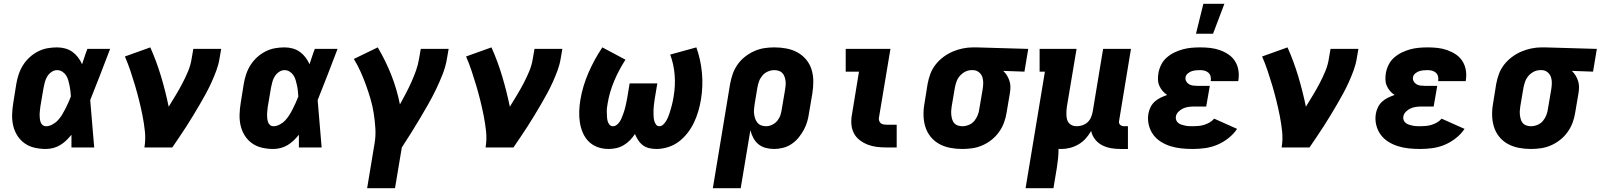

<svg xmlns="http://www.w3.org/2000/svg" viewBox="-20 -778 8445 1013"><path d="M222 8Q192 8 163 1.5Q134 -5 110.5 -21.5Q87 -38 71.5 -62.5Q56 -87 49.5 -115.5Q43 -144 44 -174.5Q45 -205 50 -235L66 -335Q70 -360 78.5 -385.5Q87 -411 101 -433.5Q115 -456 135.5 -475Q156 -494 180.5 -506.5Q205 -519 230.5 -523.5Q256 -528 281 -528Q304 -528 325 -522Q346 -516 362.5 -504Q379 -492 392 -475Q405 -458 413 -439Q420 -459 426.5 -479.5Q433 -500 441 -520H561Q535 -452 509 -384.5Q483 -317 456 -250Q462 -187 466.5 -124.5Q471 -62 477 0H357Q357 -17 357 -33.5Q357 -50 357 -67Q344 -51 329.5 -37Q315 -23 297.5 -12.5Q280 -2 260.5 3Q241 8 222 8ZM223 -112Q239 -112 256 -121Q273 -130 285.5 -143.5Q298 -157 307.5 -172.5Q317 -188 325 -204Q333 -220 340.5 -236.5Q348 -253 354 -269Q353 -284 351.5 -298.5Q350 -313 347 -327Q344 -341 340 -355Q336 -369 328.5 -380.5Q321 -392 308.5 -400Q296 -408 281 -408Q266 -408 252 -398.5Q238 -389 229.5 -375Q221 -361 217 -346Q213 -331 210 -316L193 -216Q192 -205 190.5 -194.5Q189 -184 189 -174Q189 -164 190 -154Q191 -144 194 -134.5Q197 -125 204.5 -118.5Q212 -112 223 -112Z M742 0Q749 -43 744.5 -85Q740 -127 732 -167.5Q724 -208 714 -248Q704 -288 692.5 -327Q681 -366 668 -404.5Q655 -443 639 -480L773 -528Q806 -454 829.5 -375.5Q853 -297 870 -215Q889 -246 907.5 -276.5Q926 -307 942.5 -338.5Q959 -370 972.5 -402.5Q986 -435 991 -468L1000 -520H1147L1138 -468Q1133 -437 1121.5 -406Q1110 -375 1096.5 -345Q1083 -315 1067 -285.5Q1051 -256 1034 -227Q1017 -198 999.5 -169Q982 -140 964 -112Q946 -84 927 -56Q908 -28 889 0Z M1422 8Q1392 8 1363 1.5Q1334 -5 1310.5 -21.5Q1287 -38 1271.5 -62.5Q1256 -87 1249.5 -115.5Q1243 -144 1244 -174.5Q1245 -205 1250 -235L1266 -335Q1270 -360 1278.5 -385.5Q1287 -411 1301 -433.5Q1315 -456 1335.5 -475Q1356 -494 1380.5 -506.5Q1405 -519 1430.5 -523.5Q1456 -528 1481 -528Q1504 -528 1525 -522Q1546 -516 1562.5 -504Q1579 -492 1592 -475Q1605 -458 1613 -439Q1620 -459 1626.5 -479.5Q1633 -500 1641 -520H1761Q1735 -452 1709 -384.5Q1683 -317 1656 -250Q1662 -187 1666.5 -124.5Q1671 -62 1677 0H1557Q1557 -17 1557 -33.5Q1557 -50 1557 -67Q1544 -51 1529.5 -37Q1515 -23 1497.5 -12.5Q1480 -2 1460.5 3Q1441 8 1422 8ZM1423 -112Q1439 -112 1456 -121Q1473 -130 1485.5 -143.5Q1498 -157 1507.5 -172.5Q1517 -188 1525 -204Q1533 -220 1540.5 -236.5Q1548 -253 1554 -269Q1553 -284 1551.5 -298.5Q1550 -313 1547 -327Q1544 -341 1540 -355Q1536 -369 1528.5 -380.5Q1521 -392 1508.5 -400Q1496 -408 1481 -408Q1466 -408 1452 -398.5Q1438 -389 1429.5 -375Q1421 -361 1417 -346Q1413 -331 1410 -316L1393 -216Q1392 -205 1390.5 -194.5Q1389 -184 1389 -174Q1389 -164 1390 -154Q1391 -144 1394 -134.5Q1397 -125 1404.5 -118.5Q1412 -112 1423 -112Z M1917 215 1956 -20Q1963 -60 1960.5 -100Q1958 -140 1952 -179Q1946 -218 1935 -255.5Q1924 -293 1911 -329Q1898 -365 1882.5 -399.5Q1867 -434 1847 -467L1973 -528Q2014 -459 2044 -383.5Q2074 -308 2090 -227Q2106 -256 2121.5 -285.5Q2137 -315 2150.5 -345Q2164 -375 2175 -406Q2186 -437 2191 -468L2200 -520H2347L2338 -468Q2331 -426 2315 -385.5Q2299 -345 2280 -305.5Q2261 -266 2239 -227.5Q2217 -189 2194.5 -151Q2172 -113 2148 -75Q2124 -37 2100 0L2064 215Z M2542 0Q2549 -43 2544.5 -85Q2540 -127 2532 -167.5Q2524 -208 2514 -248Q2504 -288 2492.5 -327Q2481 -366 2468 -404.5Q2455 -443 2439 -480L2573 -528Q2606 -454 2629.5 -375.5Q2653 -297 2670 -215Q2689 -246 2707.5 -276.5Q2726 -307 2742.5 -338.5Q2759 -370 2772.5 -402.5Q2786 -435 2791 -468L2800 -520H2947L2938 -468Q2933 -437 2921.5 -406Q2910 -375 2896.5 -345Q2883 -315 2867 -285.5Q2851 -256 2834 -227Q2817 -198 2799.5 -169Q2782 -140 2764 -112Q2746 -84 2727 -56Q2708 -28 2689 0Z M3443 8Q3423 8 3404.5 3.5Q3386 -1 3371.5 -12Q3357 -23 3347 -38.5Q3337 -54 3330 -71Q3319 -54 3304 -38.5Q3289 -23 3270.5 -12Q3252 -1 3231.5 3.5Q3211 8 3191 8Q3161 8 3134 -1.5Q3107 -11 3087 -30.5Q3067 -50 3055.5 -76.5Q3044 -103 3039.5 -131.5Q3035 -160 3036 -190.5Q3037 -221 3042 -251Q3054 -323 3084.5 -393.5Q3115 -464 3158 -528L3280 -463Q3245 -409 3220.5 -351Q3196 -293 3186 -233Q3184 -221 3182.5 -209.5Q3181 -198 3181.5 -186Q3182 -174 3182.5 -162.5Q3183 -151 3185.5 -140.5Q3188 -130 3195 -121Q3202 -112 3214 -112Q3225 -112 3234.5 -119.5Q3244 -127 3250 -136.5Q3256 -146 3260 -156Q3264 -166 3268 -176.5Q3272 -187 3275 -197.5Q3278 -208 3280.5 -218.5Q3283 -229 3285 -239.5Q3287 -250 3289 -260L3302 -338H3448L3435 -260Q3433 -250 3432 -239.5Q3431 -229 3429.5 -218.5Q3428 -208 3428 -197.5Q3428 -187 3428 -177Q3428 -167 3429 -156.5Q3430 -146 3433 -137Q3436 -128 3442 -120Q3448 -112 3459 -112Q3470 -112 3479 -120.5Q3488 -129 3494 -139Q3500 -149 3504.5 -159.5Q3509 -170 3512.5 -181Q3516 -192 3519 -202.5Q3522 -213 3525 -224Q3528 -235 3530 -246Q3532 -257 3534 -268Q3544 -326 3539.5 -382.5Q3535 -439 3516 -490L3654 -528Q3677 -464 3683.5 -393.5Q3690 -323 3678 -251Q3673 -221 3664 -190.5Q3655 -160 3641.5 -131.5Q3628 -103 3607.5 -76.5Q3587 -50 3561 -30.5Q3535 -11 3504 -1.5Q3473 8 3443 8Z M3741 215 3832 -335Q3837 -362 3846 -388Q3855 -414 3871.5 -437.5Q3888 -461 3911 -479Q3934 -497 3960 -508.5Q3986 -520 4012.5 -524Q4039 -528 4066 -528Q4099 -528 4130 -522Q4161 -516 4187.5 -501.5Q4214 -487 4233.5 -463.5Q4253 -440 4262 -410.5Q4271 -381 4271 -349Q4271 -317 4266 -285L4249 -185Q4246 -162 4239.5 -138.5Q4233 -115 4221 -93Q4209 -71 4193 -51.5Q4177 -32 4156 -18Q4135 -4 4111 2Q4087 8 4064 8Q4041 8 4019 2Q3997 -4 3981 -17.5Q3965 -31 3954.5 -50.5Q3944 -70 3939 -91L3888 215ZM4022 -112Q4038 -112 4054.5 -120Q4071 -128 4082 -142Q4093 -156 4098 -172Q4103 -188 4105 -204L4122 -304Q4124 -316 4125 -328Q4126 -340 4124.5 -351.5Q4123 -363 4119 -374Q4115 -385 4107.5 -393Q4100 -401 4088.5 -404.5Q4077 -408 4065 -408Q4049 -408 4032 -401Q4015 -394 4003 -380Q3991 -366 3985 -349.5Q3979 -333 3976 -316L3962 -232Q3960 -218 3958.5 -204.5Q3957 -191 3958.5 -178Q3960 -165 3964 -153Q3968 -141 3976 -131Q3984 -121 3996 -116.5Q4008 -112 4022 -112Z M4657 0Q4631 0 4606 -3Q4581 -6 4558 -15Q4535 -24 4515.5 -39Q4496 -54 4485 -75.5Q4474 -97 4472 -122.5Q4470 -148 4475 -174L4512 -400H4442V-520H4678L4617 -155Q4616 -147 4619 -139.5Q4622 -132 4627.5 -127.5Q4633 -123 4641.5 -121.5Q4650 -120 4658 -120H4711V0Z M5057 8Q5024 8 4993 2Q4962 -4 4935.5 -18.5Q4909 -33 4890 -56.5Q4871 -80 4862 -109.5Q4853 -139 4852.5 -171Q4852 -203 4858 -235L4874 -335Q4879 -362 4888.5 -388Q4898 -414 4916 -437Q4934 -460 4957.5 -477.5Q4981 -495 5007 -506Q5033 -517 5060 -522.5Q5087 -528 5114 -528H5131L5405 -520L5385 -400L5273 -404Q5285 -393 5293 -379.5Q5301 -366 5306 -351Q5311 -336 5311 -319Q5311 -302 5308 -285L5291 -185Q5287 -158 5277.5 -132Q5268 -106 5251.5 -82.5Q5235 -59 5212.5 -41Q5190 -23 5164 -11.5Q5138 0 5111 4Q5084 8 5057 8ZM5058 -112Q5074 -112 5091.5 -119Q5109 -126 5120.5 -140Q5132 -154 5138.5 -170.5Q5145 -187 5147 -204L5164 -304Q5167 -321 5167.5 -338.5Q5168 -356 5163 -371Q5158 -386 5145.5 -396.5Q5133 -407 5116 -408H5106Q5089 -408 5073 -400Q5057 -392 5045 -378.5Q5033 -365 5027 -348.5Q5021 -332 5018 -316L5001 -216Q4999 -204 4998.5 -192Q4998 -180 4999.5 -168.5Q5001 -157 5004.5 -146Q5008 -135 5015.5 -127Q5023 -119 5034.5 -115.5Q5046 -112 5058 -112Z M5391 215 5493 -400H5465V-520H5660L5609 -216Q5607 -204 5606.5 -192.5Q5606 -181 5606.5 -169.5Q5607 -158 5610 -147Q5613 -136 5620.5 -128Q5628 -120 5638 -116Q5648 -112 5660 -112Q5675 -112 5690.5 -117Q5706 -122 5718 -133Q5730 -144 5736 -158.5Q5742 -173 5745 -188L5800 -520H5947L5885 -144Q5883 -137 5884 -131Q5885 -125 5889 -120.5Q5893 -116 5899 -114Q5905 -112 5911 -112H5931V8H5891Q5865 8 5840 3.5Q5815 -1 5793.5 -12.5Q5772 -24 5757 -43.5Q5742 -63 5737 -87Q5725 -66 5708.5 -47.5Q5692 -29 5670.5 -16.5Q5649 -4 5626 2Q5603 8 5580 8Q5576 8 5572 8Q5568 8 5565 7Q5565 32 5562.5 57Q5560 82 5556 107L5538 215Z M6274 8Q6243 8 6213.5 5Q6184 2 6156.5 -6.5Q6129 -15 6105 -30Q6081 -45 6064.5 -67.5Q6048 -90 6041 -119Q6034 -148 6039 -178Q6042 -196 6050.5 -213Q6059 -230 6073 -242.5Q6087 -255 6104 -263Q6121 -271 6138 -277Q6124 -286 6113.5 -298.5Q6103 -311 6096.5 -326Q6090 -341 6089.5 -358.5Q6089 -376 6092 -393Q6096 -416 6107 -437.5Q6118 -459 6136.5 -475Q6155 -491 6177 -501.5Q6199 -512 6221.5 -518Q6244 -524 6267 -526Q6290 -528 6313 -528Q6340 -528 6366 -525Q6392 -522 6416 -513.5Q6440 -505 6461 -491Q6482 -477 6495.5 -456Q6509 -435 6513.5 -409.5Q6518 -384 6514 -357L6513 -350H6368V-353Q6370 -364 6367 -375.5Q6364 -387 6355.5 -394.5Q6347 -402 6336 -405Q6325 -408 6313 -408Q6301 -408 6290 -407Q6279 -406 6268 -402.5Q6257 -399 6247 -390.5Q6237 -382 6235 -371Q6233 -359 6238.5 -349Q6244 -339 6253.5 -333.5Q6263 -328 6274.5 -326.5Q6286 -325 6298 -325H6363L6344 -216H6279Q6265 -216 6250.5 -214Q6236 -212 6222.5 -206Q6209 -200 6197.5 -188.5Q6186 -177 6184 -163Q6182 -153 6186 -143.5Q6190 -134 6197.5 -128.5Q6205 -123 6214.5 -120Q6224 -117 6233.5 -115Q6243 -113 6253.5 -112.5Q6264 -112 6274 -112Q6289 -112 6304 -113.5Q6319 -115 6333.5 -119.5Q6348 -124 6362 -132Q6376 -140 6386 -152L6507 -98Q6488 -70 6460.5 -48.5Q6433 -27 6402 -14Q6371 -1 6338 3.5Q6305 8 6274 8ZM6290 -600 6329 -758H6440L6380 -600Z M6742 0Q6749 -43 6744.5 -85Q6740 -127 6732 -167.5Q6724 -208 6714 -248Q6704 -288 6692.5 -327Q6681 -366 6668 -404.5Q6655 -443 6639 -480L6773 -528Q6806 -454 6829.5 -375.5Q6853 -297 6870 -215Q6889 -246 6907.5 -276.5Q6926 -307 6942.5 -338.5Q6959 -370 6972.5 -402.5Q6986 -435 6991 -468L7000 -520H7147L7138 -468Q7133 -437 7121.5 -406Q7110 -375 7096.5 -345Q7083 -315 7067 -285.5Q7051 -256 7034 -227Q7017 -198 6999.5 -169Q6982 -140 6964 -112Q6946 -84 6927 -56Q6908 -28 6889 0Z M7474 8Q7443 8 7413.5 5Q7384 2 7356.5 -6.5Q7329 -15 7305 -30Q7281 -45 7264.5 -67.5Q7248 -90 7241 -119Q7234 -148 7239 -178Q7242 -196 7250.5 -213Q7259 -230 7273 -242.5Q7287 -255 7304 -263Q7321 -271 7338 -277Q7324 -286 7313.5 -298.5Q7303 -311 7296.5 -326Q7290 -341 7289.5 -358.5Q7289 -376 7292 -393Q7296 -416 7307 -437.5Q7318 -459 7336.5 -475Q7355 -491 7377 -501.5Q7399 -512 7421.5 -518Q7444 -524 7467 -526Q7490 -528 7513 -528Q7540 -528 7566 -525Q7592 -522 7616 -513.5Q7640 -505 7661 -491Q7682 -477 7695.5 -456Q7709 -435 7713.5 -409.5Q7718 -384 7714 -357L7713 -350H7568V-353Q7570 -364 7567 -375.5Q7564 -387 7555.5 -394.5Q7547 -402 7536 -405Q7525 -408 7513 -408Q7501 -408 7490 -407Q7479 -406 7468 -402.5Q7457 -399 7447 -390.5Q7437 -382 7435 -371Q7433 -359 7438.5 -349Q7444 -339 7453.5 -333.5Q7463 -328 7474.5 -326.5Q7486 -325 7498 -325H7563L7544 -216H7479Q7465 -216 7450.5 -214Q7436 -212 7422.5 -206Q7409 -200 7397.5 -188.5Q7386 -177 7384 -163Q7382 -153 7386 -143.5Q7390 -134 7397.5 -128.5Q7405 -123 7414.5 -120Q7424 -117 7433.5 -115Q7443 -113 7453.5 -112.5Q7464 -112 7474 -112Q7489 -112 7504 -113.5Q7519 -115 7533.5 -119.5Q7548 -124 7562 -132Q7576 -140 7586 -152L7707 -98Q7688 -70 7660.5 -48.5Q7633 -27 7602 -14Q7571 -1 7538 3.5Q7505 8 7474 8Z M8057 8Q8024 8 7993 2Q7962 -4 7935.5 -18.5Q7909 -33 7890 -56.5Q7871 -80 7862 -109.5Q7853 -139 7852.5 -171Q7852 -203 7858 -235L7874 -335Q7879 -362 7888.5 -388Q7898 -414 7916 -437Q7934 -460 7957.5 -477.5Q7981 -495 8007 -506Q8033 -517 8060 -522.5Q8087 -528 8114 -528H8131L8405 -520L8385 -400L8273 -404Q8285 -393 8293 -379.5Q8301 -366 8306 -351Q8311 -336 8311 -319Q8311 -302 8308 -285L8291 -185Q8287 -158 8277.5 -132Q8268 -106 8251.5 -82.5Q8235 -59 8212.5 -41Q8190 -23 8164 -11.5Q8138 0 8111 4Q8084 8 8057 8ZM8058 -112Q8074 -112 8091.5 -119Q8109 -126 8120.5 -140Q8132 -154 8138.5 -170.5Q8145 -187 8147 -204L8164 -304Q8167 -321 8167.5 -338.5Q8168 -356 8163 -371Q8158 -386 8145.5 -396.5Q8133 -407 8116 -408H8106Q8089 -408 8073 -400Q8057 -392 8045 -378.5Q8033 -365 8027 -348.5Q8021 -332 8018 -316L8001 -216Q7999 -204 7998.5 -192Q7998 -180 7999.5 -168.5Q8001 -157 8004.5 -146Q8008 -135 8015.5 -127Q8023 -119 8034.5 -115.5Q8046 -112 8058 -112Z"/></svg>

Font: Iosevka Etoile Heavy
Style: Italic
Weight: 900
Italic angle: -9°
Designer: Belleve Invis
Foundry: Belleve Invis
Version: Version 22.1.2; ttfautohint (v1.8.4)